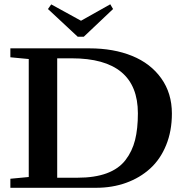

<svg xmlns="http://www.w3.org/2000/svg" viewBox="-20 -893 886 913"><path d="M349.6 -718.3 208 -850.1 223.6 -872.1 365.2 -794.4 504.4 -872.6 517.6 -850.1 378.4 -718.3ZM29.3 0V-43L116.7 -51.3V-612.3L29.3 -620.6V-663.1H404.8Q520 -663.1 608.2 -627.2Q696.3 -591.3 746.8 -520.5Q797.4 -449.7 797.4 -353Q797.4 -270 770 -202.9Q742.7 -135.7 694.1 -91.6Q645.5 -47.4 579.8 -23.7Q514.2 0 437 0ZM252 -47.9H348.1Q430.7 -47.9 487.8 -69.1Q544.9 -90.3 576.9 -132.1Q608.9 -173.8 622.3 -227.3Q635.7 -280.8 635.7 -354Q635.7 -615.7 320.8 -615.7H252Z"/></svg>

Font: Elstob 6pt SemiBold
Style: Regular
Weight: 600
Designer: Peter S. Baker
Version: Version 1.015